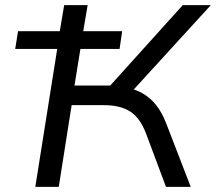

<svg xmlns="http://www.w3.org/2000/svg" viewBox="-20 -725 838 745"><path d="M117 0 202 -535H39L50 -604H212L229 -705H320L303 -604H454L444 -535H292L269 -393H423L386 -369L689 -705H798L480 -357L453 -387Q496 -383 528.5 -365.5Q561 -348 584.5 -319Q608 -290 625 -246L720 0H624L547 -206Q524 -267 485.5 -292Q447 -317 383 -317H258L208 0Z"/></svg>

Font: Nunito Sans 10pt SemiExpanded
Style: Italic
Weight: 400
Width: 6
Italic angle: -9°
Designer: Vernon Adams
Foundry: Vernon Adams
Version: Version 3.101;gftools[0.9.27]